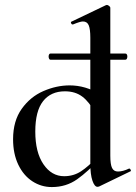

<svg xmlns="http://www.w3.org/2000/svg" viewBox="-20 -745 552 778"><path d="M177 -516Q177 -521 179 -524.5Q181 -528 184 -528H488Q492 -528 494 -524.5Q496 -521 496 -516Q496 -511 494 -507Q492 -503 488 -503H184Q181 -503 179 -507Q177 -511 177 -516ZM33 -181Q33 -255 68 -304Q103 -353 156 -376Q209 -399 262 -399Q327 -399 385 -363L366 -287Q342 -332 313.5 -353.5Q285 -375 243 -375Q186 -375 154.5 -335Q123 -295 123 -212Q123 -128 156 -79.5Q189 -31 240 -31Q278 -31 308.5 -51Q339 -71 374 -109L383 -101Q337 -50 292.5 -18.5Q248 13 190 13Q147 13 111 -10.5Q75 -34 54 -78Q33 -122 33 -181ZM458 -50Q478 -50 503 -62H504Q507 -62 509.5 -57Q512 -52 509 -51L381 11L375 12Q363 12 354.5 -13Q346 -38 346 -82V-592Q346 -627 339.5 -642.5Q333 -658 316 -658Q305 -658 276 -646H274Q270 -646 268 -651Q266 -656 269 -657L409 -724L413 -725Q417 -725 422 -721Q427 -717 427 -714V-114Q427 -79 434 -64.5Q441 -50 458 -50Z"/></svg>

Font: Cormorant Infant SemiBold
Style: Regular
Weight: 600
Designer: Christian Thalmann (Catharsis Fonts)
Foundry: Catharsis Fonts
Version: Version 4.000